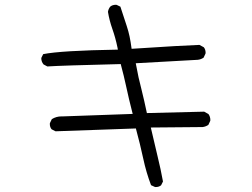

<svg xmlns="http://www.w3.org/2000/svg" viewBox="-20 -756 1040 792"><path d="M622.1 15.6Q635.7 15.6 644.5 8.3L652.3 -7.3Q643.1 -58.1 630.4 -109.6Q617.7 -161.1 602.1 -230L815.9 -231.9Q828.1 -233.4 839.4 -240.7L847.2 -257.3Q847.7 -259.3 847.7 -260.7Q847.7 -274.9 839.8 -285.6L822.3 -295.4L585.9 -289.6Q574.7 -342.8 563.5 -387.7Q551.3 -432.6 540 -495.1L795.9 -509.3Q808.6 -510.7 819.8 -518.1L827.6 -534.7Q828.1 -536.6 828.1 -538.1Q828.1 -551.8 820.8 -561L802.7 -570.8Q737.8 -568.8 522.9 -554.7Q519 -584.5 514.4 -606Q509.8 -627.4 502.9 -648.4Q489.7 -689 476.6 -728.5L461.4 -735.8Q459.5 -736.3 458 -736.3Q443.8 -736.3 434.6 -728.5Q427.2 -719.2 425.3 -707Q431.2 -671.4 443.6 -636.2Q456.1 -601.1 464.4 -561L466.3 -551.3Q231.9 -547.4 158.2 -532.7L150.9 -518.1Q150.4 -516.6 150.4 -515.1Q150.4 -513.7 150.6 -511.2Q150.9 -508.8 151.6 -505.9Q152.3 -502.9 153.3 -500.5Q155.8 -495.1 159.7 -490.2L175.3 -481.9Q234.9 -485.8 478 -491.7Q491.7 -440.4 499 -405.8Q511.2 -348.6 527.3 -286.1L240.2 -275.9Q236.8 -275.9 233.9 -275.9Q211.9 -275.9 193.8 -264.6L186 -248.5Q185.5 -246.6 185.5 -245.1Q185.5 -231.4 192.9 -222.7L209 -214.4L540.5 -226.1Q558.1 -161.1 570.8 -102.1Q583 -44.9 603 7.8L618.7 15.1Q620.6 15.6 622.1 15.6Z"/></svg>

Font: NaikaiFont
Style: Light
Weight: 300
Version: Version 1.89